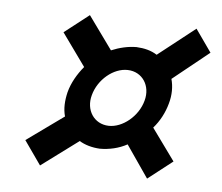

<svg xmlns="http://www.w3.org/2000/svg" viewBox="-37 -533 527 456"><g transform="rotate(5 226.5 -304.5)"><path d="M211 -178C233 -178 256 -183 276 -194L329 -117L388 -163L333 -239C348 -256 359 -277 365 -299C371 -320 371 -340 366 -358L453 -428L415 -482L326 -412C312 -421 296 -425 277 -426C257 -426 236 -421 217 -413L160 -492L101 -446L157 -368C142 -350 129 -328 123 -305C118 -284 117 -265 122 -247L33 -183L73 -126L162 -192C175 -184 192 -179 211 -178ZM227 -234C192 -235 171 -267 181 -303C191 -341 227 -371 261 -370C296 -369 317 -337 307 -301C297 -263 260 -233 227 -234Z"/></g></svg>

Font: Mazius Display Extra Italic
Style: Bold
Weight: 700
Italic angle: -17°
Designer: Alberto Casagrande & Collletttivo
Foundry: Collletttivo
Version: Version 2.000;Glyphs 3.2 (3217)